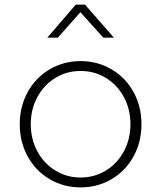

<svg xmlns="http://www.w3.org/2000/svg" viewBox="-20 -804 702 836"><path d="M66 -263Q66 -340 100.5 -403Q135 -466 196 -502Q257 -538 331 -538Q405 -538 466 -502Q527 -466 561.5 -403Q596 -340 596 -263Q596 -186 561.5 -123Q527 -60 466 -24Q405 12 331 12Q257 12 196 -24Q135 -60 100.5 -123Q66 -186 66 -263ZM331 -31Q391 -31 441 -61.5Q491 -92 519.5 -145.5Q548 -199 548 -263Q548 -328 519.5 -381Q491 -434 441.5 -464.5Q392 -495 331 -495Q270 -495 220.5 -464.5Q171 -434 142.5 -381Q114 -328 114 -263Q114 -199 142.5 -145.5Q171 -92 221 -61.5Q271 -31 331 -31ZM310 -784H350L476 -640H430L330 -751L232 -640H186Z"/></svg>

Font: Eudoxus Sans ExtraLight
Style: Regular
Weight: 200
Designer: Stijn de Vries
Foundry: tokotype
Version: Version 2.005